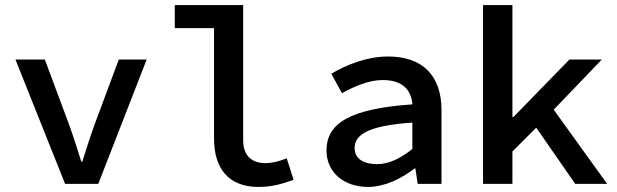

<svg xmlns="http://www.w3.org/2000/svg" viewBox="-20 -726 2436 758"><path d="M237 0H368L559 -491H449L354 -236C336 -187 321 -138 305 -88H301C285 -138 270 -187 252 -236L157 -491H41Z M670 -615H825V-179C825 -58 885 12 1000 12C1057 12 1092 0 1139 -16L1112 -101C1079 -88 1053 -82 1028 -82C978 -82 940 -107 940 -173V-706H670Z M1269 -132C1269 -46 1337 12 1433 12C1499 12 1565 -21 1617 -61H1620L1629 0H1723V-291C1723 -428 1648 -503 1512 -503C1428 -503 1347 -470 1288 -435L1330 -358C1381 -386 1436 -410 1491 -410C1571 -410 1604 -369 1608 -314C1366 -297 1269 -242 1269 -132ZM1380 -141C1380 -194 1432 -230 1608 -242V-138C1563 -102 1517 -78 1468 -78C1419 -78 1380 -97 1380 -141Z M1887 0H2003V-128L2097 -222L2251 0H2377L2166 -293L2356 -491H2228L2007 -264H2003V-706H1887Z"/></svg>

Font: Source Code Pro Semibold
Style: Regular
Weight: 600
Monospace: yes
Designer: Paul D. Hunt
Foundry: Adobe Systems Incorporated
Version: Version 1.017;PS 1.000;hotconv 1.0.70;makeotf.lib2.5.5900